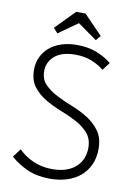

<svg xmlns="http://www.w3.org/2000/svg" viewBox="-97 -942 706 1013"><g transform="rotate(10 256.5 -435.5)"><path d="M244 10Q174 10 122 -13Q70 -36 31 -71L65 -116Q99 -82 145 -62Q191 -42 246 -42Q289 -42 320.5 -53Q352 -64 373 -83.5Q394 -103 404.5 -129Q415 -155 415 -185Q415 -233 389 -263Q363 -293 323.5 -314Q284 -335 238 -353Q192 -371 152.5 -394.5Q113 -418 87 -452.5Q61 -487 61 -542Q61 -579 75 -609.5Q89 -640 115 -662.5Q141 -685 178.5 -697.5Q216 -710 264 -710Q320 -710 366.5 -692.5Q413 -675 448 -646L417 -604Q389 -627 351 -642.5Q313 -658 263 -658Q190 -658 152.5 -625.5Q115 -593 115 -544Q115 -501 141 -474Q167 -447 206.5 -426.5Q246 -406 292 -388Q338 -370 377.5 -345Q417 -320 443 -283.5Q469 -247 469 -190Q469 -141 452 -104Q435 -67 405 -41.5Q375 -16 333.5 -3Q292 10 244 10ZM277 -881 377 -778 355 -752 252 -825 149 -752 126 -778 227 -881Z"/></g></svg>

Font: Tilda Sans Light
Style: Regular
Weight: 300
Designer: ParaType Ltd
Foundry: ParaType Ltd
Version: Version 1.009